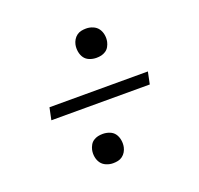

<svg xmlns="http://www.w3.org/2000/svg" viewBox="-96 -682 741 715"><g transform="rotate(-20 275.0 -325.0)"><path d="M313 -462Q299 -462 286 -467Q273 -472 265.5 -482.5Q258 -493 255.5 -507.5Q253 -522 256 -536Q258 -545 263 -553.5Q268 -562 276 -568Q284 -574 293.5 -576Q303 -578 313 -578Q327 -578 340 -572.5Q353 -567 360.5 -556.5Q368 -546 370.5 -532Q373 -518 370 -504Q368 -495 363 -486Q358 -477 349.5 -471.5Q341 -466 332 -464Q323 -462 313 -462ZM465 -301H75L85 -349H475ZM237 -72Q223 -72 210 -77.5Q197 -83 189.5 -93.5Q182 -104 179.5 -118Q177 -132 180 -146Q182 -155 187 -164Q192 -173 200.5 -178.5Q209 -184 218 -186Q227 -188 237 -188Q251 -188 264 -183Q277 -178 284.5 -167.5Q292 -157 294.5 -142.5Q297 -128 294 -114Q292 -105 287 -96.5Q282 -88 274 -82Q266 -76 256.5 -74Q247 -72 237 -72Z"/></g></svg>

Font: Lode Dark Term
Style: Italic
Weight: 400
Italic angle: -11°
Monospace: yes
Designer: Belleve Invis
Foundry: Belleve Invis
Version: Version 29.2.0